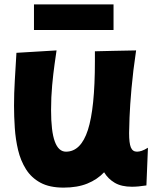

<svg xmlns="http://www.w3.org/2000/svg" viewBox="-20 -774 729 876"><path d="M270 82Q206 82 164.5 59.5Q123 37 98.5 -2Q74 -41 62.5 -89.5Q51 -138 47.5 -190.5Q44 -243 44 -292Q44 -348 47.5 -406Q51 -464 55 -533L238 -544Q235 -523 229 -481Q223 -439 218 -385Q213 -331 213 -272Q213 -175 230 -128.5Q247 -82 281 -82Q349 -82 381 -181Q413 -280 413 -494V-540L498 -542L601 -544Q587 -450 580 -371Q573 -292 571 -238.5Q569 -185 569 -167Q569 -121 577 -101.5Q585 -82 605 -82Q615 -82 627 -86Q639 -90 655 -100L648 72Q610 78 582 78Q534 78 503.5 60Q473 42 455 12Q424 45 378.5 63.5Q333 82 270 82ZM498 -637H135V-754H498Z"/></svg>

Font: KN Bobohei
Style: Bold
Weight: 700
Designer: Kingnam Type Foundry
Version: Version 1.710;March 18, 2023